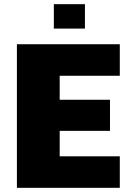

<svg xmlns="http://www.w3.org/2000/svg" viewBox="-20 -900 644 920"><path d="M61 0V-688H554V-537H266V-422H507V-273H266V-151H554V0ZM238 -763V-880H387V-763Z"/></svg>

Font: Saira Thin ExtraBold
Style: Regular
Weight: 800
Version: Version 1.101